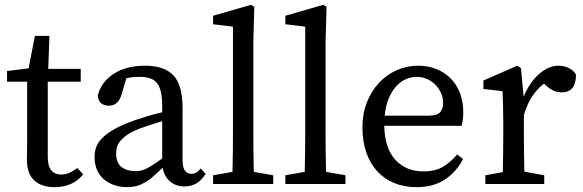

<svg xmlns="http://www.w3.org/2000/svg" viewBox="-20 -759 2403 792"><path d="M177 -112Q177 -74 191.5 -56.5Q206 -39 232 -39Q249 -39 264.5 -45.5Q280 -52 299 -66L323 -40Q303 -14 273 -0.5Q243 13 205 13Q152 13 121.5 -14.5Q91 -42 91 -101Q91 -120 91.5 -138.5Q92 -157 92 -186V-422H9V-466L98 -477L124 -611H184L179 -475H313V-422H177Z M539 -53Q552 -53 562.5 -55.5Q573 -58 585 -64Q597 -70 612.5 -80Q628 -90 649 -105V-259Q623 -251 598 -243Q573 -235 557 -229Q524 -216 505 -203Q486 -190 475.5 -176.5Q465 -163 462 -150.5Q459 -138 459 -127Q459 -87 481.5 -70Q504 -53 539 -53ZM741 10Q705 10 681 -11Q657 -32 651 -67Q630 -47 613 -32Q596 -17 579 -7Q562 3 544 8Q526 13 504 13Q477 13 452.5 5Q428 -3 409.5 -18.5Q391 -34 380.5 -57.5Q370 -81 370 -112Q370 -133 377 -152.5Q384 -172 402.5 -190.5Q421 -209 453 -227Q485 -245 536 -263Q559 -271 589 -280Q619 -289 649 -296V-321Q649 -357 643.5 -380.5Q638 -404 626.5 -417.5Q615 -431 597.5 -436.5Q580 -442 555 -442Q544 -442 530.5 -441Q517 -440 501 -436L482 -371Q468 -323 430 -323Q388 -323 383 -364Q397 -421 449 -454.5Q501 -488 578 -488Q657 -488 695 -448.5Q733 -409 733 -314V-101Q733 -69 742.5 -55.5Q752 -42 769 -42Q782 -42 791 -48Q800 -54 808 -64L828 -42Q810 -13 788.5 -1.5Q767 10 741 10Z M859 -694 1015 -739 1029 -731 1025 -589V-210Q1025 -170 1025.5 -130Q1026 -90 1027 -50L1107 -36V0H859V-36L939 -50Q940 -91 940.5 -130.5Q941 -170 941 -210V-649L859 -659Z M1157 -694 1313 -739 1327 -731 1323 -589V-210Q1323 -170 1323.5 -130Q1324 -90 1325 -50L1405 -36V0H1157V-36L1237 -50Q1238 -91 1238.5 -130.5Q1239 -170 1239 -210V-649L1157 -659Z M1705 -488Q1744 -488 1778 -475Q1812 -462 1837 -437.5Q1862 -413 1876.5 -377Q1891 -341 1891 -296Q1891 -279 1889 -264.5Q1887 -250 1884 -240H1565Q1567 -147 1611 -99.5Q1655 -52 1727 -52Q1775 -52 1807 -71Q1839 -90 1866 -122L1890 -103Q1862 -49 1814.5 -18Q1767 13 1698 13Q1647 13 1606 -4Q1565 -21 1536 -52.5Q1507 -84 1491 -130Q1475 -176 1475 -233Q1475 -290 1493.5 -337Q1512 -384 1543.5 -417.5Q1575 -451 1616.5 -469.5Q1658 -488 1705 -488ZM1699 -442Q1678 -442 1656.5 -433.5Q1635 -425 1616.5 -405.5Q1598 -386 1584.5 -355.5Q1571 -325 1567 -282H1749Q1785 -282 1796.5 -297Q1808 -312 1808 -334Q1808 -355 1799.5 -374.5Q1791 -394 1776.5 -409Q1762 -424 1742 -433Q1722 -442 1699 -442Z M1982 0V-36L2054 -49Q2055 -87 2055.5 -131.5Q2056 -176 2056 -210V-258Q2056 -299 2055 -326Q2054 -353 2053 -383L1974 -392V-427L2114 -488L2129 -478L2140 -360Q2165 -420 2204 -454Q2243 -488 2284 -488Q2307 -488 2327 -478Q2347 -468 2356 -451Q2356 -378 2297 -378Q2280 -378 2265 -384.5Q2250 -391 2236 -403L2224 -414Q2194 -391 2174 -359.5Q2154 -328 2141 -285V-210Q2141 -177 2141.5 -133Q2142 -89 2143 -51L2225 -36V0Z"/></svg>

Font: Source Serif Pro
Style: Regular
Weight: 400
Designer: Frank Grießhammer
Foundry: Adobe Systems Incorporated
Version: Version 2.000;PS 1.000;hotconv 16.6.51;makeotf.lib2.5.65220